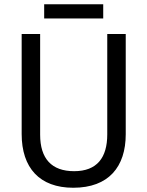

<svg xmlns="http://www.w3.org/2000/svg" viewBox="-20 -874 694 904"><path d="M466 -854H188V-787H466ZM572 -242V-714H485V-241C485 -132 437 -68 329 -68C223 -68 169 -127 169 -240V-714H82V-243C82 -84 166 10 325 10C492 10 572 -89 572 -242Z"/></svg>

Font: Noto Sans Ethiopic SemiCondensed
Style: Regular
Weight: 400
Width: 4
Designer: Monotype Design Team
Foundry: Monotype Imaging Inc.
Version: Version 2.102